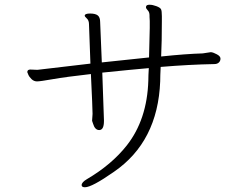

<svg xmlns="http://www.w3.org/2000/svg" viewBox="-20 -748 1040 809"><path d="M834 -523 867 -528H870Q879 -527 894 -519Q909 -511 909 -501Q909 -491 902 -484.5Q895 -478 883 -478Q776 -476 657 -466Q655 -428 655 -405Q645 -151 460 -24Q367 41 338 41Q324 41 324 32Q324 20 346 7Q450 -54 514 -135Q600 -244 605 -409Q605 -429 607 -461Q537 -455 411 -442L418 -242V-238Q418 -200 398 -200Q380 -200 372 -227Q369 -237 368 -239L370 -268Q370 -292 363 -436Q257 -424 203 -414.5Q149 -405 136 -405Q123 -405 113 -414.5Q103 -424 99 -434L95 -444Q95 -455 108 -455L131 -454H140L361 -480L355 -645Q355 -662 346 -670Q337 -678 337 -682Q337 -691 359.5 -691Q382 -691 392 -683Q402 -675 402 -655Q408 -524 409 -485L608 -506Q611 -608 611 -630V-660Q611 -670 610 -677V-683Q610 -697 602.5 -704.5Q595 -712 595 -718L596 -722Q598 -728 610.5 -728Q623 -728 639 -722Q655 -716 658.5 -709Q662 -702 662 -680V-659Q662 -570 659 -510Q764 -521 834 -523Z"/></svg>

Font: LXGW WenKai Light
Style: Regular
Weight: 300
Designer: LXGW / Fontworks Inc.
Foundry: LXGW / Fontworks Inc.
Version: Version 1.501; October 10, 2024